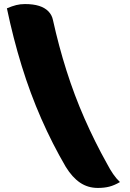

<svg xmlns="http://www.w3.org/2000/svg" viewBox="-20 -793 640 946"><path d="M14 -752Q40 -763 60 -768Q80 -773 103 -773Q144 -773 172.5 -764Q201 -755 218.5 -737Q236 -719 241 -694Q269 -567 307.5 -445.5Q346 -324 396.5 -209Q447 -94 508 15Q522 42 537.5 64.5Q553 87 571 104Q544 120 519 126.5Q494 133 462 133Q413 133 374.5 107Q336 81 304 29Q238 -84 183.5 -208Q129 -332 87 -468Q45 -604 14 -752Z"/></svg>

Font: Recursive Casual Black
Style: Regular
Weight: 900
Version: Version 1.047